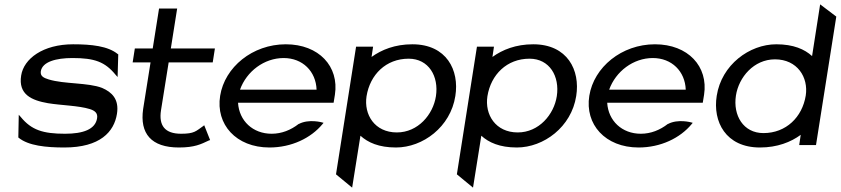

<svg xmlns="http://www.w3.org/2000/svg" viewBox="-20 -665 3853 880"><path d="M77 -319C63 -232 125 -205 200 -192C261 -182 341 -181 392 -165C414 -158 429 -147 425 -123C417 -72 361 -52 278 -52C177 -52 124 -69 75 -129L66 -139L64 -35L65 -34C110 3 191 11 275 11C439 11 503 -61 516 -143C527 -211 492 -243 448 -262C384 -287 274 -279 203 -301C180 -308 164 -316 167 -338C174 -382 237 -399 312 -399C413 -399 461 -382 510 -322L519 -312L522 -416L520 -417C475 -454 399 -462 315 -462C177 -462 89 -396 77 -319Z M588 -379H670L636 -165C620 -53 673 11 800 11C872 11 901 -4 937 -21L943 -23L916 -91L911 -87C878 -64 871 -52 810 -52C735 -52 707 -90 718 -160L753 -379H955L965 -443H763L792 -626H709L680 -443H598Z M989 -226C968 -95 1062 11 1215 11C1316 11 1405 -32 1458 -96L1463 -102L1456 -104C1456 -104 1396 -121 1350 -97H1349C1313 -69 1271 -52 1225 -52C1139 -52 1076 -111 1071 -194H1509L1515 -231C1535 -360 1442 -462 1290 -462C1137 -462 1010 -357 989 -226ZM1080 -254C1110 -338 1191 -399 1280 -399C1367 -399 1428 -338 1431 -254Z M1520 134 1594 195 1632 -43C1666 -12 1716 11 1795 11C1918 11 2045 -83 2067 -225C2086 -343 2027 -462 1870 -462C1790 -462 1729 -437 1683 -404L1690 -451H1612ZM1660 -224C1676 -323 1749 -396 1853 -396C1945 -396 1992 -315 1978 -224C1965 -140 1896 -58 1799 -58C1697 -58 1647 -140 1660 -224Z M2074 134 2148 195 2186 -43C2220 -12 2270 11 2349 11C2472 11 2599 -83 2621 -225C2640 -343 2581 -462 2424 -462C2344 -462 2283 -437 2237 -404L2244 -451H2166ZM2214 -224C2230 -323 2303 -396 2407 -396C2499 -396 2546 -315 2532 -224C2519 -140 2450 -58 2353 -58C2251 -58 2201 -140 2214 -224Z M2681 -226C2660 -95 2754 11 2907 11C3008 11 3097 -32 3150 -96L3155 -102L3148 -104C3148 -104 3088 -121 3042 -97H3041C3005 -69 2963 -52 2917 -52C2831 -52 2768 -111 2763 -194H3201L3207 -231C3227 -360 3134 -462 2982 -462C2829 -462 2702 -357 2681 -226ZM2772 -254C2802 -338 2883 -399 2972 -399C3059 -399 3120 -338 3123 -254Z M3265 -226C3246 -108 3306 11 3463 11C3543 11 3605 -14 3650 -47L3643 0H3720L3813 -589L3739 -645L3702 -408C3668 -439 3617 -462 3538 -462C3415 -462 3287 -368 3265 -226ZM3353 -227C3366 -311 3435 -393 3532 -393C3634 -393 3686 -311 3673 -227C3657 -128 3583 -55 3479 -55C3387 -55 3339 -136 3353 -227Z"/></svg>

Font: Charger Sport
Style: DfBdExtObl
Weight: 400
Designer: Jasper
Foundry: Cannot Into Space Fonts
Version: Version 1.1